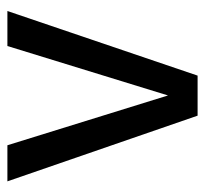

<svg xmlns="http://www.w3.org/2000/svg" viewBox="-38 -530 567 532"><g transform="rotate(-90 246.0 -263.5)"><path d="M303 0H192L10 -527H110L248 -82L385 -527H482Z"/></g></svg>

Font: Fira Sans
Style: Regular
Weight: 400
Designer: bBox Type GmbH & Carrois Corporate GbR & Edenspiekermann AG
Foundry: bBox Type GmbH & Carrois Corporate GbR & Edenspiekermann AG
Version: Version 4.301